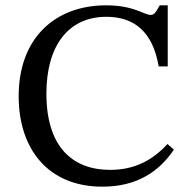

<svg xmlns="http://www.w3.org/2000/svg" viewBox="-20 -689 710 720"><path d="M364 11C495 11 578 -47 632 -128L608 -149C552 -88 485 -52 393 -52C252 -52 154 -138 154 -338C154 -516 235 -626 379 -626C482 -626 553 -571 575 -440H609V-669H579C567 -649 561 -633 545 -633C520 -633 483 -669 378 -669C186 -669 50 -546 50 -328C50 -133 158 11 364 11Z"/></svg>

Font: STIX Two Text
Style: Regular
Weight: 400
Designer: Ross Mills, John Hudson & Paul Hanslow, Tiro Typeworks Ltd; with prior portions MicroPress Inc., and Coen Hoffman.
Foundry: Tiro Typeworks Ltd
Version: Version 2.13 b171